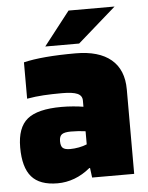

<svg xmlns="http://www.w3.org/2000/svg" viewBox="-51 -720 594 773"><g transform="rotate(-5 246.0 -333.5)"><path d="M151 11Q79 11 46 -27Q13 -65 13 -146Q13 -226 54.5 -260Q96 -294 193 -294Q216 -294 239.5 -292Q263 -290 281 -287V-312Q281 -332 262 -340.5Q243 -349 200 -349Q159 -349 125.5 -347Q92 -345 58 -339V-486Q95 -495 147.5 -499.5Q200 -504 268 -504Q362 -504 411.5 -462.5Q461 -421 461 -341V0H291L286 -39H283Q253 -14 219.5 -1.5Q186 11 151 11ZM222 -192Q196 -192 185.5 -184.5Q175 -177 175 -157Q175 -137 183.5 -129.5Q192 -122 213 -122Q230 -122 248.5 -125.5Q267 -129 281 -135V-188Q267 -190 252.5 -191Q238 -192 222 -192ZM255 -678H441L286 -542H149Z"/></g></svg>

Font: Blinker ExtraBold
Style: Regular
Weight: 800
Designer: Juergen Huber
Foundry: supertype
Version: Version 1.017;hotconv 1.0.117;makeotfexe 2.5.65602